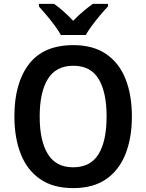

<svg xmlns="http://www.w3.org/2000/svg" viewBox="-20 -957 752 987"><path d="M658 -358Q658 -248 625 -165Q592 -82 525.5 -36Q459 10 356 10Q253 10 186 -36.5Q119 -83 86.5 -166Q54 -249 54 -359Q54 -530 129 -627.5Q204 -725 357 -725Q459 -725 526 -679Q593 -633 625.5 -550.5Q658 -468 658 -358ZM184 -358Q184 -233 226 -165Q268 -97 356 -97Q445 -97 486.5 -164.5Q528 -232 528 -358Q528 -483 487 -551Q446 -619 357 -619Q268 -619 226 -551Q184 -483 184 -358ZM293 -777Q281 -799 261 -826Q241 -853 219 -879Q197 -905 180 -924V-937H258Q281 -921 306.5 -898.5Q332 -876 356 -850Q382 -877 407 -898Q432 -919 457 -937H535V-924Q518 -906 496 -880Q474 -854 453.5 -826.5Q433 -799 421 -777Z"/></svg>

Font: Noto Sans SemiCondensed SemiBold
Style: Regular
Weight: 600
Width: 4
Designer: Monotype Design Team
Foundry: Monotype Imaging Inc.
Version: Version 2.013; ttfautohint (v1.8.4.7-5d5b)